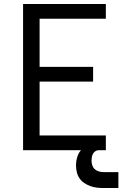

<svg xmlns="http://www.w3.org/2000/svg" viewBox="-20 -755 640 965"><path d="M96 0V-735H512V-661H179V-419H448V-345H179V-74H512V0ZM500 190Q483 190 466 188Q449 186 433 180Q417 174 403 164.5Q389 155 379.5 141Q370 127 366 110Q362 93 362 76Q362 54 369 32Q376 10 392.5 -6Q409 -22 431 -28.5Q453 -35 475 -35V0Q466 0 458.5 5.5Q451 11 447 18.5Q443 26 441.5 35Q440 44 440 53Q440 65 444 76.5Q448 88 456.5 95.5Q465 103 476.5 106.5Q488 110 500 110H575V190Z"/></svg>

Font: Iosevka Mono
Style: Regular
Weight: 400
Designer: Belleve Invis
Foundry: Belleve Invis
Version: Version 11.1.1